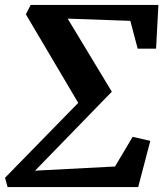

<svg xmlns="http://www.w3.org/2000/svg" viewBox="-28 -763 668 783"><path d="M77.5 -704.5 97 -743H618L608.5 -564.5H533.5L503.5 -678L248 -687L428 -389L115 -67L441 -84L513 -205L585 -188.5L535.5 0H3L-7.5 -38L291 -343.5Z"/></svg>

Font: Merriweather 36pt
Style: Bold Italic
Weight: 700
Italic angle: -7.8°
Version: Version 2.101